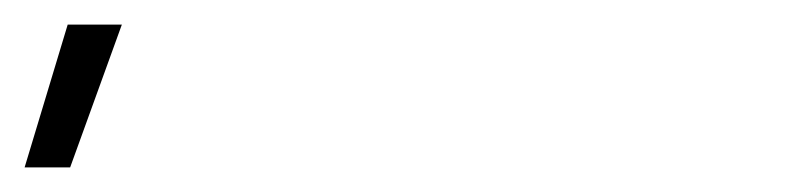

<svg xmlns="http://www.w3.org/2000/svg" viewBox="-20 -685 640 156"><path d="M37 -549H0L35 -665H79Z"/></svg>

Font: Sulphur Point Light
Style: Regular
Weight: 300
Designer: Noponies / Dale Sattler
Foundry: Noponies
Version: Version 1.000; ttfautohint (v1.8)